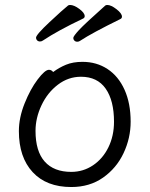

<svg xmlns="http://www.w3.org/2000/svg" viewBox="-20 -735 602 773"><path d="M312 -486Q369 -486 413 -457Q457 -428 481.5 -373.5Q506 -319 506 -245Q506 -179 477.5 -118.5Q449 -58 395 -20Q341 18 267 18Q167 18 111.5 -42Q56 -102 56 -207Q56 -261 79 -318.5Q102 -376 131.5 -415Q161 -454 177 -454Q187 -454 194 -445Q218 -463 246 -474.5Q274 -486 312 -486ZM267 -43Q315 -43 354.5 -69.5Q394 -96 416.5 -142Q439 -188 439 -245Q439 -330 405.5 -378Q372 -426 306 -426Q255 -426 213 -394Q171 -362 147 -311Q123 -260 123 -208Q123 -126 160 -84.5Q197 -43 267 -43ZM153 -572Q148 -568 141 -568Q134 -568 129.5 -572.5Q125 -577 125 -583Q125 -595 179 -645.5Q233 -696 253 -712Q256 -715 262 -715Q278 -715 299.5 -699Q321 -683 321 -670Q321 -663 314 -660Q213 -612 153 -572ZM403 -712Q406 -715 412 -715Q427 -715 449 -698Q471 -681 471 -668Q471 -661 464 -658Q350 -602 303 -571Q298 -567 291 -567Q284 -567 279.5 -571.5Q275 -576 275 -582Q275 -589 297.5 -613.5Q320 -638 403 -712Z"/></svg>

Font: Iansui 0.93
Style: Regular
Weight: 400
Designer: But Ko / Fontworks Inc.
Foundry: zi-hi.com / Fontworks Inc.
Version: Version 0.931